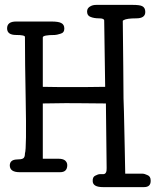

<svg xmlns="http://www.w3.org/2000/svg" viewBox="-20 -704 636 785"><path d="M574 -655Q574 -629 537 -629Q499 -629 486 -622L482 -619L484 -431L485 -302Q486 -296 490 -98Q491 -46 492 6H561Q571 6 583 12Q596 17 596 34Q597 61 569 61H401Q360 61 359 37Q358 19 370 14Q381 8 389 8Q396 8 403 8Q417 7 416 -17Q416 -17 413 -281L305 -282Q267 -283 155 -281Q155 -281 155 -55H219Q237 -55 246 -48Q255 -40 255 -29Q255 0 226 0H60Q21 0 20 -27Q20 -51 49 -52Q67 -52 74 -56Q82 -60 82 -77Q89 -96 85 -300Q82 -450 82 -553Q82 -561 46 -561Q9 -561 9 -588Q9 -616 46 -616H190Q219 -616 230 -610Q243 -604 243 -587Q243 -570 227 -566Q211 -561 204 -561Q155 -561 155 -551Q155 -551 155 -349Q215 -348 225 -348H326Q335 -348 410 -349L406 -620Q406 -629 385 -629Q364 -629 350 -635Q336 -640 336 -657Q336 -672 351 -679Q360 -684 374 -684H523Q551 -684 561 -679Q574 -673 574 -655Z"/></svg>

Font: Scratch Savers
Style: Book
Weight: 400
Designer: Pablo Impallari, Rodrigo Fuenzalida, Brenda Gallo
Foundry: Pablo Impallari, Rodrigo Fuenzalida, Brenda Gallo
Version: Version 4.0b1